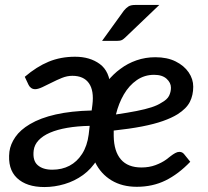

<svg xmlns="http://www.w3.org/2000/svg" viewBox="-20 -747 839 775"><path d="M159 8Q87 8 48.5 -28.5Q10 -65 18 -135Q22 -165 42 -194Q62 -223 101 -246Q143 -271 205 -285Q267 -299 350 -301L353 -324Q360 -381 339 -411Q318 -441 272 -441Q251 -441 230 -432.5Q209 -424 188.5 -413.5Q168 -403 150.5 -395Q133 -387 122 -387Q112 -387 105 -392.5Q98 -398 95 -405L80 -437Q128 -478 176.5 -498Q225 -518 283 -518Q343 -518 383 -488.5Q423 -459 426 -393L373 -104Q349 -65 315 -40.5Q281 -16 240.5 -4Q200 8 159 8ZM191 -62Q230 -62 260.5 -78Q291 -94 311.5 -126Q332 -158 338 -204L342 -239Q292 -238 251.5 -231Q211 -224 182 -211.5Q153 -199 136 -181Q119 -163 116 -140Q111 -99 132 -80.5Q153 -62 191 -62ZM532 7Q473 7 430 -19Q387 -45 364 -92Q341 -139 341 -201Q341 -221 343.5 -241Q346 -261 350 -280Q358 -318 374 -353Q390 -388 413 -418Q425 -433 438.5 -446Q452 -459 466 -469Q495 -491 531 -503.5Q567 -516 607 -516Q655 -516 689 -499Q723 -482 741.5 -455Q760 -428 760 -397Q760 -363 746.5 -336Q733 -309 697 -286Q673 -271 637.5 -258.5Q602 -246 553 -236.5Q504 -227 439 -220Q439 -215 439 -206.5Q439 -198 439 -198Q440 -136 468 -103.5Q496 -71 551 -71Q582 -71 607.5 -80.5Q633 -90 651 -103Q660 -110 669 -117Q678 -124 687 -129Q696 -134 704 -134Q709 -134 714 -132Q719 -130 723 -125L748 -94Q700 -44 648 -18.5Q596 7 532 7ZM448 -285Q496 -292 531.5 -299Q567 -306 591.5 -314Q616 -322 631 -332Q655 -345 662.5 -360.5Q670 -376 670 -393Q670 -413 652.5 -429Q635 -445 602 -445Q563 -445 532 -423.5Q501 -402 480 -366Q459 -330 448 -285ZM526 -727H623L488 -598Q479 -589 472 -585.5Q465 -582 452 -582H392L480 -704Q489 -715 498.5 -721Q508 -727 526 -727Z"/></svg>

Font: Aleo Medium
Style: Italic
Weight: 500
Italic angle: -7°
Designer: Alessio Laiso
Foundry: Alessio Laiso
Version: Version 2.001;gftools[0.9.29]